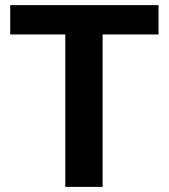

<svg xmlns="http://www.w3.org/2000/svg" viewBox="-20 -731 660 751"><path d="M600.1 -710.9V-596.2H381.3V0H235.4V-596.2H20V-710.9Z"/></svg>

Font: Vazirmatn RD UI
Style: Bold
Weight: 700
Designer: Saber Rastikerdar
Foundry: Saber Rastikerdar
Version: Version 33.003